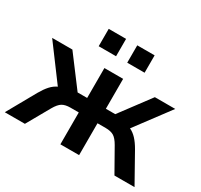

<svg xmlns="http://www.w3.org/2000/svg" viewBox="-153 -906 1155 1101"><g transform="rotate(30 424.5 -356.0)"><path d="M-5 0 101 -189Q121 -224 141 -246Q161 -268 185 -279L17 -505H151L300 -307H363V-505H487V-307H549L697 -505H832L663 -279Q687 -268 707.5 -246Q728 -224 748 -189L854 0H721L635 -152Q615 -187 595 -199Q575 -211 541 -211H487V0H363V-211H308Q274 -211 254 -199Q234 -187 214 -152L128 0ZM461 -597V-712H576V-597ZM272 -597V-712H387V-597Z"/></g></svg>

Font: MulishBold
Style: Bold
Weight: 700
Designer: Vernon Adams
Foundry: Vernon Adams
Version: Version 3.602; ttfautohint (v1.8.3)